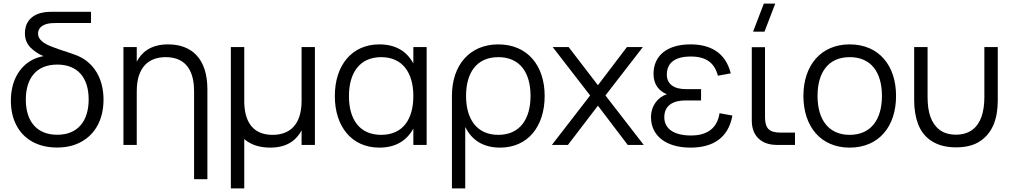

<svg xmlns="http://www.w3.org/2000/svg" viewBox="-20 -800 5588 1060"><path d="M294.5 14.5C347.5 14.5 393.5 3.5 432 -19C509.5 -63 551.5 -145.5 551.5 -250C551.5 -353.5 509.5 -436 433 -480C418.5 -488.5 403 -495 386.5 -500.5C381 -502.5 374.5 -504.5 368 -507C322.5 -521.5 288 -533.5 265.5 -542.5C219.5 -560 190 -582.5 190 -614.5C190 -642.5 209.5 -660.5 241 -668.5C255 -672 270.5 -673 292 -673H482.5V-735H275.5C254 -735 234.5 -734.5 216 -730.5C147.5 -717.5 117.5 -670.5 117.5 -617C117.5 -584.5 128 -558 148.5 -537.5C169 -517 193 -501 220.5 -490C199 -486.5 178.5 -479.5 159.5 -470C83 -430 40 -348 40 -244.5C40 -193 50 -147.5 70.5 -108.5C111 -30.5 190 14.5 294.5 14.5ZM296 -56C183.5 -56 122.5 -130 122.5 -250C122.5 -367.5 180.5 -443.5 296 -443.5C408.5 -443.5 469.5 -371.5 469.5 -251.5C469.5 -132 410 -56 296 -56Z M1051.5 189.5H1125V-306.5C1125 -477.5 1037.5 -555 907.5 -555C809 -555 759.5 -507.5 735 -459.5V-540H661.5V0H735V-296.5C735 -431 802.5 -484.5 895 -484.5C988.5 -484.5 1051.5 -430.5 1051.5 -296.5Z M1645 -540V-243.5C1645 -109 1577.5 -55.5 1485 -55.5C1394 -55.5 1332 -106.5 1328.5 -232.5V-540H1254.5V240H1328.5V-32C1365.5 0 1414.5 15 1472.5 15C1571 15 1620 -32.5 1645 -80.5V0H1718.5V-540Z M2262 -540V-449.5C2227 -515.5 2165.5 -555 2074.5 -555C1922.5 -555 1828.5 -439.5 1828.5 -269.5C1828.5 -102.5 1921 15 2074.5 15C2165 15 2226.5 -24.5 2262 -90.5V0H2335.5V-540ZM2084.5 -484.5C2201.5 -484.5 2262 -399.5 2262 -269.5C2262 -143.5 2205.5 -55.5 2084.5 -55.5C1966 -55.5 1906.5 -139.5 1906.5 -269.5C1906.5 -397 1965 -484.5 2084.5 -484.5Z M2548.5 240V-99.5C2583 -28.5 2645.5 15 2741 15C2893 15 2987 -100.5 2987 -270.5C2987 -437.5 2892.5 -555 2731 -555C2573 -555 2475 -440.5 2475 -270.5V240ZM2731 -55.5C2614 -55.5 2553 -140.5 2553 -270.5C2553 -396.5 2610 -484.5 2731 -484.5C2849.5 -484.5 2909 -400.5 2909 -270.5C2909 -143 2850.5 -55.5 2731 -55.5Z M3115.5 0 3281 -216.5 3445.5 0H3534L3322.5 -273L3529 -540H3441L3281 -329.5L3119.5 -540H3031.5L3238 -273L3027 0Z M3792.5 15C3914.5 15 4001 -37.5 4023.5 -162L3952.5 -175C3940 -94.5 3887.5 -52 3795 -52C3699 -52 3647.5 -90.5 3647.5 -152.5C3647.5 -220.5 3699 -245.5 3765.5 -245.5H3850.5V-308H3765.5C3701.5 -308 3661.5 -335.5 3661.5 -388C3661.5 -451 3703.5 -488 3794 -488C3885.5 -488 3926.5 -446.5 3943.5 -382L4014.5 -395C3984 -516 3894 -555 3792 -555C3662.5 -555 3588 -492.5 3588 -392C3588 -335.5 3616 -298.5 3661.5 -279.5C3613 -264.5 3574 -217 3574 -152.5C3574 -53.5 3653.5 15 3792.5 15Z M4200.5 -625 4260 -780H4197L4137.5 -625ZM4369 -68H4288C4226.5 -68 4203.5 -91.5 4203.5 -153.5V-539.5H4130.5V-133.5C4130.5 -50.5 4182.5 0 4268.5 0H4369Z M4671 15C4831 15 4927 -100.5 4927 -270.5C4927 -438 4832.5 -555 4671 -555C4513 -555 4415.5 -440 4415.5 -270.5C4415.5 -102.5 4510.5 15 4671 15ZM4671 -55.5C4555 -55.5 4493.5 -139 4493.5 -270.5C4493.5 -399 4552 -484.5 4671 -484.5C4788.5 -484.5 4849 -402 4849 -270.5C4849 -141 4789 -55.5 4671 -55.5Z M5027 -246.5C5027 -196 5034.5 -152 5049 -114C5078.5 -38 5146 13.5 5257.5 13.5C5313.5 13.5 5358.5 2 5393 -22C5461 -69 5488.5 -146 5488.5 -246.5V-540H5414.5V-264.5C5414.5 -221.5 5409 -185 5398.5 -155C5377 -94.5 5331.5 -56.5 5257.5 -56.5C5221 -56.5 5191 -65.5 5167.5 -83C5121 -118.5 5101 -178.5 5101 -264.5V-540H5027Z"/></svg>

Font: Vela Sans
Style: Regular
Weight: 400
Designer: Principal design: Mikhail Sharanda - project Manrope.
Design modification: Ravid Balaliev
Foundry: Mikhail Sharanda
Version: Version 1.001